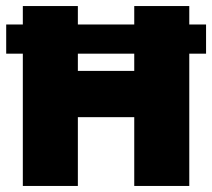

<svg xmlns="http://www.w3.org/2000/svg" viewBox="-20 -615 702 635"><path d="M0.5 -437.5V-534H661.5V-437.5ZM55.5 0V-595H237.5V-380.5H424V-595H606V0H424V-227.5H237.5V0Z"/></svg>

Font: Encode Sans SC SemiCondensed ExtraBold
Style: Regular
Weight: 800
Width: 4
Designer: Multiple Designers
Foundry: Impallari Type
Version: Version 3.002